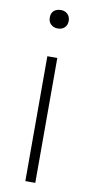

<svg xmlns="http://www.w3.org/2000/svg" viewBox="-85 -762 379 798"><g transform="rotate(10 105.0 -363.0)"><path d="M83 0V-527H125V0ZM105 -648Q88 -648 76.5 -658.5Q65 -669 65 -687Q65 -700 70 -708.5Q75 -717 84.5 -721.5Q94 -726 105 -726Q123 -726 134 -715Q145 -704 145 -687Q145 -669 134 -658.5Q123 -648 105 -648Z"/></g></svg>

Font: Onest Thin
Style: Regular
Weight: 250
Designer: Dmitri Voloshin, Andrey Kudryavtsev
Foundry: Dmitri Voloshin, Andrey Kudryavtsev
Version: Version 1.000;gftools[0.9.33]